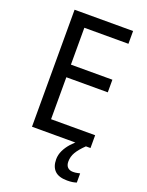

<svg xmlns="http://www.w3.org/2000/svg" viewBox="-170 -797 841 1101"><g transform="rotate(20 250.0 -246.5)"><path d="M445 0H88V-714H445V-636H176V-411H429V-334H176V-78H445ZM352 116Q352 139 364 151Q376 163 397 163Q412 163 422 160.5Q432 158 439 157V213Q427 217 414 219Q401 221 382 221Q331 221 306.5 197Q282 173 282 128Q282 100 294.5 74Q307 48 327.5 25Q348 2 370 -14L417 0Q383 33 367.5 59.5Q352 86 352 116Z"/></g></svg>

Font: Noto Sans Khmer SemiCondensed
Style: Regular
Weight: 400
Width: 4
Designer: Danh Hong and the Monotype Design Team
Foundry: Monotype Imaging Inc.
Version: Version 2.004